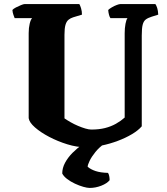

<svg xmlns="http://www.w3.org/2000/svg" viewBox="-20 -724 823 944"><path d="M401 0Q358 0 311 -14.5Q264 -29 222 -51Q180 -73 152 -97.5Q124 -122 121 -143V-561Q121 -587 126 -607.5Q131 -628 138 -635H52Q50 -640 46 -651Q42 -662 41 -675Q46 -681 58.5 -687.5Q71 -694 83.5 -699Q96 -704 101 -704H370Q374 -698 378.5 -683.5Q383 -669 383 -652L340 -639Q327 -635 317 -627Q307 -619 302 -602Q297 -585 297 -553V-142Q310 -133 327.5 -123Q345 -113 364 -105Q383 -97 400 -92Q417 -87 429 -87Q467 -87 496.5 -94.5Q526 -102 550 -115.5Q574 -129 593 -146V-560Q593 -586 597 -607Q601 -628 607 -635H523Q519 -640 516 -651Q513 -662 512 -675Q518 -681 530 -688Q542 -695 554 -699.5Q566 -704 572 -704H744Q749 -697 753 -684.5Q757 -672 758 -652L726 -642Q707 -636 696.5 -628Q686 -620 681.5 -602.5Q677 -585 677 -550V-103Q660 -83 629 -64.5Q598 -46 559.5 -31.5Q521 -17 480 -8.5Q439 0 401 0ZM421 200Q409 200 389.5 194.5Q370 189 348.5 179Q327 169 310 156Q293 143 286 129Q286 102 300 76Q314 50 337 27Q360 4 386 -14L494 -18Q468 0 449 23.5Q430 47 420.5 67Q411 87 411 96Q426 109 450 117Q474 125 511 126Q515 132 517 141.5Q519 151 519 162Q506 178 478 189Q450 200 421 200Z"/></svg>

Font: Texturina Medium 12pt Black
Style: Regular
Weight: 900
Version: Version 1.002